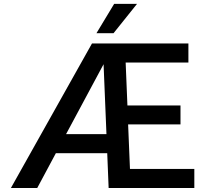

<svg xmlns="http://www.w3.org/2000/svg" viewBox="-20 -946 1033 966"><path d="M957.7 -95.9V0H526.6L519.5 -175.1H261L167.3 0H34.8L442.8 -727.3H927.9V-631.4H612.2L621.1 -415.5H888.1V-320H624.6L633.9 -95.9ZM312.5 -271.3H515.6L501.1 -622.9ZM465.2 -778.8 554.3 -926.5H669.4L551.1 -778.8Z"/></svg>

Font: Interface Medium
Style: Regular
Weight: 500
Designer: Rasmus Andersson
Foundry: rsms
Version: Version 1.8